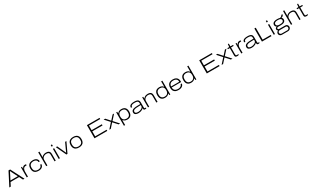

<svg xmlns="http://www.w3.org/2000/svg" viewBox="797 -4614 14103 8689"><g transform="rotate(-30 7849.0 -269.5)"><path d="M38 0 391 -686H477L830 0H752L656 -187H209L113 0ZM239 -248H625L505 -483Q498 -496 489 -514Q480 -532 470.5 -551.5Q461 -571 452.5 -590Q444 -609 437 -622H429Q418 -599 404.5 -571.5Q391 -544 379 -520Q367 -496 360 -483Z M949 0V-526H999L1005 -424H1011Q1015 -444 1031 -470.5Q1047 -497 1078.5 -517.5Q1110 -538 1158 -538Q1174 -538 1190 -536.5Q1206 -535 1217 -532V-477H1178Q1128 -477 1096 -457.5Q1064 -438 1045.5 -407Q1027 -376 1019.5 -341.5Q1012 -307 1012 -277V0Z M1570 12Q1473 12 1410.5 -19.5Q1348 -51 1317.5 -112.5Q1287 -174 1287 -263Q1287 -353 1317.5 -414Q1348 -475 1411 -506.5Q1474 -538 1570 -538Q1625 -538 1670.5 -525Q1716 -512 1750 -486Q1784 -460 1802.5 -421.5Q1821 -383 1821 -332H1758Q1758 -387 1730.5 -420Q1703 -453 1660 -468.5Q1617 -484 1570 -484Q1508 -484 1459 -463.5Q1410 -443 1382 -397Q1354 -351 1354 -273V-253Q1354 -176 1382 -130Q1410 -84 1459.5 -63Q1509 -42 1571 -42Q1617 -42 1660 -58Q1703 -74 1731.5 -107.5Q1760 -141 1760 -194H1821Q1821 -143 1802 -104.5Q1783 -66 1749 -40Q1715 -14 1669.5 -1Q1624 12 1570 12Z M1965 0V-723H2028V-438H2034Q2064 -479 2101.5 -500.5Q2139 -522 2178.5 -530Q2218 -538 2254 -538Q2323 -538 2369.5 -519Q2416 -500 2440 -457.5Q2464 -415 2464 -345V0H2401V-332Q2401 -384 2389 -414Q2377 -444 2354.5 -458.5Q2332 -473 2302.5 -478Q2273 -483 2239 -483Q2188 -483 2139.5 -460.5Q2091 -438 2059.5 -397.5Q2028 -357 2028 -300V0Z M2619 -642V-723H2682V-642ZM2619 0V-526H2682V0Z M3020 0 2773 -526H2843L2981 -228Q2989 -212 3001 -185.5Q3013 -159 3025.5 -130Q3038 -101 3048 -78H3054Q3062 -97 3072.5 -123Q3083 -149 3096 -177Q3109 -205 3119 -228L3257 -526H3324L3077 0Z M3679 12Q3585 12 3522 -19.5Q3459 -51 3427.5 -112.5Q3396 -174 3396 -263Q3396 -353 3427.5 -414Q3459 -475 3522 -506.5Q3585 -538 3679 -538Q3773 -538 3836 -506.5Q3899 -475 3930.5 -414Q3962 -353 3962 -263Q3962 -174 3930.5 -112.5Q3899 -51 3836 -19.5Q3773 12 3679 12ZM3679 -42Q3742 -42 3791 -63Q3840 -84 3868 -130Q3896 -176 3896 -253V-273Q3896 -351 3868 -397Q3840 -443 3791 -463.5Q3742 -484 3679 -484Q3617 -484 3568 -463.5Q3519 -443 3491 -397Q3463 -351 3463 -273V-253Q3463 -176 3491 -130Q3519 -84 3568 -63Q3617 -42 3679 -42Z M4488 0V-686H5148V-625H4559V-384H5094V-322H4559V-61H5156V0Z M5262 0 5502 -268 5268 -526H5351L5542 -314H5548L5739 -526H5816L5585 -269L5829 0H5747L5546 -222H5538L5340 0Z M5926 175V-526H5976L5984 -441H5990Q6023 -491 6075 -514.5Q6127 -538 6196 -538Q6282 -538 6339 -507Q6396 -476 6426 -415Q6456 -354 6456 -263Q6456 -174 6427 -112.5Q6398 -51 6342.5 -19.5Q6287 12 6204 12Q6158 12 6119 1.5Q6080 -9 6049 -29Q6018 -49 5995 -78H5989V175ZM6195 -43Q6251 -43 6295 -64Q6339 -85 6364 -131Q6389 -177 6389 -253V-273Q6389 -350 6363 -396Q6337 -442 6292.5 -462.5Q6248 -483 6191 -483Q6133 -483 6087.5 -462Q6042 -441 6015.5 -395.5Q5989 -350 5989 -272V-254Q5989 -196 6004.5 -156Q6020 -116 6048 -91Q6076 -66 6113.5 -54.5Q6151 -43 6195 -43Z M6790 12Q6747 12 6709 4Q6671 -4 6642.5 -21Q6614 -38 6598 -65.5Q6582 -93 6582 -133Q6582 -197 6618.5 -233Q6655 -269 6720.5 -284.5Q6786 -300 6871.5 -303Q6957 -306 7053 -306V-345Q7053 -400 7035.5 -430Q7018 -460 6975 -472Q6932 -484 6855 -484Q6790 -484 6749 -472Q6708 -460 6689 -439Q6670 -418 6670 -393V-369H6610Q6609 -374 6608.5 -379Q6608 -384 6608 -391Q6608 -439 6636.5 -471.5Q6665 -504 6723 -521Q6781 -538 6868 -538Q6951 -538 7005.5 -521Q7060 -504 7088 -464.5Q7116 -425 7116 -356V-82Q7116 -60 7123 -51Q7130 -42 7151 -42H7199V-2Q7181 5 7162 7.5Q7143 10 7129 10Q7095 10 7079 -3Q7063 -16 7058 -38.5Q7053 -61 7053 -89H7046Q7019 -55 6976.5 -32.5Q6934 -10 6885.5 1Q6837 12 6790 12ZM6795 -42Q6842 -42 6888 -54.5Q6934 -67 6971.5 -88Q7009 -109 7031 -138Q7053 -167 7053 -202V-256Q6920 -256 6829 -248Q6738 -240 6692.5 -214.5Q6647 -189 6647 -134Q6647 -99 6669 -79Q6691 -59 6725 -50.5Q6759 -42 6795 -42Z M7285 0V-526H7335L7341 -431H7349Q7379 -474 7417 -497.5Q7455 -521 7496 -529.5Q7537 -538 7574 -538Q7643 -538 7689.5 -519Q7736 -500 7760 -457.5Q7784 -415 7784 -345V0H7721V-332Q7721 -384 7709 -414Q7697 -444 7674.5 -458.5Q7652 -473 7622.5 -478Q7593 -483 7559 -483Q7508 -483 7459.5 -460.5Q7411 -438 7379.5 -397.5Q7348 -357 7348 -300V0Z M8174 12Q8091 12 8034.5 -19.5Q7978 -51 7949.5 -112.5Q7921 -174 7921 -263Q7921 -354 7950.5 -415Q7980 -476 8037.5 -507Q8095 -538 8179 -538Q8224 -538 8261.5 -528Q8299 -518 8329 -498Q8359 -478 8381 -448H8388V-723H8450V0H8401L8393 -86H8387Q8352 -36 8298.5 -12Q8245 12 8174 12ZM8182 -43Q8241 -43 8287.5 -64Q8334 -85 8361 -131Q8388 -177 8388 -254V-272Q8388 -330 8373 -370.5Q8358 -411 8330 -435.5Q8302 -460 8265 -471.5Q8228 -483 8185 -483Q8129 -483 8084.5 -462Q8040 -441 8014 -395.5Q7988 -350 7988 -273V-253Q7988 -177 8013 -131Q8038 -85 8082.5 -64Q8127 -43 8182 -43Z M8881 12Q8789 12 8725 -18Q8661 -48 8628 -109.5Q8595 -171 8595 -263Q8595 -354 8627.5 -415Q8660 -476 8723.5 -507Q8787 -538 8880 -538Q8977 -538 9038.5 -505.5Q9100 -473 9128.5 -418Q9157 -363 9157 -294V-245H8662Q8663 -170 8692.5 -125.5Q8722 -81 8772.5 -61.5Q8823 -42 8886 -42Q8940 -42 8977.5 -56Q9015 -70 9039.5 -90Q9064 -110 9076 -133Q9088 -156 9089 -175H9150Q9149 -145 9134.5 -113Q9120 -81 9089.5 -52.5Q9059 -24 9007.5 -6Q8956 12 8881 12ZM8662 -297H9091Q9091 -353 9073 -389Q9055 -425 9024 -446Q8993 -467 8954 -475.5Q8915 -484 8874 -484Q8817 -484 8770.5 -465Q8724 -446 8695 -404.5Q8666 -363 8662 -297Z M9536 12Q9453 12 9396.5 -19.5Q9340 -51 9311.5 -112.5Q9283 -174 9283 -263Q9283 -354 9312.5 -415Q9342 -476 9399.5 -507Q9457 -538 9541 -538Q9586 -538 9623.5 -528Q9661 -518 9691 -498Q9721 -478 9743 -448H9750V-723H9812V0H9763L9755 -86H9749Q9714 -36 9660.5 -12Q9607 12 9536 12ZM9544 -43Q9603 -43 9649.5 -64Q9696 -85 9723 -131Q9750 -177 9750 -254V-272Q9750 -330 9735 -370.5Q9720 -411 9692 -435.5Q9664 -460 9627 -471.5Q9590 -483 9547 -483Q9491 -483 9446.5 -462Q9402 -441 9376 -395.5Q9350 -350 9350 -273V-253Q9350 -177 9375 -131Q9400 -85 9444.5 -64Q9489 -43 9544 -43Z M10357 0V-686H11017V-625H10428V-384H10963V-322H10428V-61H11025V0Z M11131 0 11371 -268 11137 -526H11220L11411 -314H11417L11608 -526H11685L11454 -269L11698 0H11616L11415 -222H11407L11209 0Z M11935 12Q11901 12 11878 1Q11855 -10 11843.5 -34.5Q11832 -59 11832 -97V-472H11734V-526H11832L11846 -673H11895V-526H12032V-472H11895V-119Q11895 -79 11904.5 -60.5Q11914 -42 11957 -42H12032V-3Q12019 2 12001.5 5.5Q11984 9 11967 10.5Q11950 12 11935 12Z M12162 0V-526H12212L12218 -424H12224Q12228 -444 12244 -470.5Q12260 -497 12291.5 -517.5Q12323 -538 12371 -538Q12387 -538 12403 -536.5Q12419 -535 12430 -532V-477H12391Q12341 -477 12309 -457.5Q12277 -438 12258.5 -407Q12240 -376 12232.5 -341.5Q12225 -307 12225 -277V0Z M12708 12Q12665 12 12627 4Q12589 -4 12560.5 -21Q12532 -38 12516 -65.5Q12500 -93 12500 -133Q12500 -197 12536.5 -233Q12573 -269 12638.5 -284.5Q12704 -300 12789.5 -303Q12875 -306 12971 -306V-345Q12971 -400 12953.5 -430Q12936 -460 12893 -472Q12850 -484 12773 -484Q12708 -484 12667 -472Q12626 -460 12607 -439Q12588 -418 12588 -393V-369H12528Q12527 -374 12526.5 -379Q12526 -384 12526 -391Q12526 -439 12554.5 -471.5Q12583 -504 12641 -521Q12699 -538 12786 -538Q12869 -538 12923.5 -521Q12978 -504 13006 -464.5Q13034 -425 13034 -356V-82Q13034 -60 13041 -51Q13048 -42 13069 -42H13117V-2Q13099 5 13080 7.5Q13061 10 13047 10Q13013 10 12997 -3Q12981 -16 12976 -38.5Q12971 -61 12971 -89H12964Q12937 -55 12894.5 -32.5Q12852 -10 12803.5 1Q12755 12 12708 12ZM12713 -42Q12760 -42 12806 -54.5Q12852 -67 12889.5 -88Q12927 -109 12949 -138Q12971 -167 12971 -202V-256Q12838 -256 12747 -248Q12656 -240 12610.5 -214.5Q12565 -189 12565 -134Q12565 -99 12587 -79Q12609 -59 12643 -50.5Q12677 -42 12713 -42Z M13239 0V-686H13310V-62H13736V0Z M13857 -642V-723H13920V-642ZM13857 0V-526H13920V0Z M14186 184Q14142 184 14107.5 167.5Q14073 151 14054 120Q14035 89 14035 50Q14035 7 14060.5 -26Q14086 -59 14126 -75Q14097 -87 14083.5 -110Q14070 -133 14070 -158Q14070 -190 14093.5 -217.5Q14117 -245 14161 -253Q14121 -276 14103 -307.5Q14085 -339 14085 -376Q14085 -423 14109.5 -459.5Q14134 -496 14190.5 -517Q14247 -538 14341 -538Q14386 -538 14421.5 -533Q14457 -528 14484 -518Q14531 -530 14561 -553Q14591 -576 14601 -610H14665Q14662 -584 14647 -558.5Q14632 -533 14605 -515Q14578 -497 14539 -492Q14570 -470 14583.5 -440.5Q14597 -411 14597 -376Q14597 -331 14573 -294Q14549 -257 14494 -236Q14439 -215 14345 -215H14210Q14179 -215 14158 -201Q14137 -187 14137 -160Q14137 -133 14160 -119Q14183 -105 14219 -105H14514Q14576 -105 14614 -65Q14652 -25 14652 34Q14652 77 14630.5 111Q14609 145 14572 164.5Q14535 184 14487 184ZM14196 131H14487Q14517 131 14539 119Q14561 107 14573.5 86.5Q14586 66 14586 42Q14586 2 14564 -22.5Q14542 -47 14505 -47H14193Q14155 -47 14128 -21Q14101 5 14101 42Q14101 82 14128 106.5Q14155 131 14196 131ZM14341 -267Q14444 -267 14487.5 -296.5Q14531 -326 14531 -376Q14531 -427 14487.5 -456.5Q14444 -486 14341 -486Q14238 -486 14195 -456.5Q14152 -427 14152 -376Q14152 -343 14169 -318.5Q14186 -294 14227.5 -280.5Q14269 -267 14341 -267Z M14758 0V-723H14821V-438H14827Q14857 -479 14894.5 -500.5Q14932 -522 14971.5 -530Q15011 -538 15047 -538Q15116 -538 15162.5 -519Q15209 -500 15233 -457.5Q15257 -415 15257 -345V0H15194V-332Q15194 -384 15182 -414Q15170 -444 15147.5 -458.5Q15125 -473 15095.5 -478Q15066 -483 15032 -483Q14981 -483 14932.5 -460.5Q14884 -438 14852.5 -397.5Q14821 -357 14821 -300V0Z M15552 12Q15518 12 15495 1Q15472 -10 15460.5 -34.5Q15449 -59 15449 -97V-472H15351V-526H15449L15463 -673H15512V-526H15649V-472H15512V-119Q15512 -79 15521.5 -60.5Q15531 -42 15574 -42H15649V-3Q15636 2 15618.5 5.5Q15601 9 15584 10.5Q15567 12 15552 12Z"/></g></svg>

Font: Archivo Expanded ExtraLight
Style: Regular
Weight: 250
Width: 7
Designer: Hector Gatti
Foundry: Omnibus-Type
Version: Version 2.001